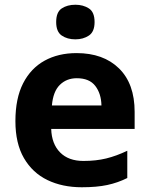

<svg xmlns="http://www.w3.org/2000/svg" viewBox="-20 -780 631 810"><path d="M303 -556Q416 -556 482 -491.5Q548 -427 548 -308V-236H196Q198 -173 233.5 -137Q269 -101 332 -101Q385 -101 428 -111.5Q471 -122 517 -144V-29Q477 -9 432.5 0.5Q388 10 325 10Q243 10 180 -20.5Q117 -51 81 -113Q45 -175 45 -269Q45 -365 77.5 -428.5Q110 -492 168 -524Q226 -556 303 -556ZM304 -450Q261 -450 232.5 -422Q204 -394 199 -335H408Q407 -385 382 -417.5Q357 -450 304 -450ZM298 -760Q331 -760 355 -744.5Q379 -729 379 -687Q379 -646 355 -630Q331 -614 298 -614Q264 -614 240.5 -630Q217 -646 217 -687Q217 -729 240.5 -744.5Q264 -760 298 -760Z"/></svg>

Font: Noto IKEA Latin
Style: Bold
Weight: 700
Designer: Monotype Design Team
Foundry: Monotype Imaging Inc.
Version: Version 1.0